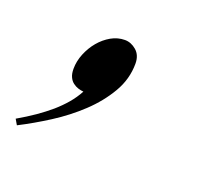

<svg xmlns="http://www.w3.org/2000/svg" viewBox="-149 -179 403 357"><g transform="rotate(20 52.5 0.0)"><path d="M45.9 -108.9Q58.1 -108.9 68.6 -99.9Q79.1 -90.8 79.1 -74.2Q79.1 -43.5 63.2 -16.4Q47.4 10.7 22.7 33.9Q-2 57.1 -31.5 75.9Q-61 94.7 -88.9 108.9L-95.2 98.1Q-76.7 87.4 -61.5 76.9Q-46.4 66.4 -33.9 55.7Q-21.5 44.9 -11.5 33.2Q-1.5 21.5 5.9 7.8Q0.5 7.3 -4.9 5.6Q-10.3 3.9 -15.1 0.2Q-20 -3.4 -22.9 -9.8Q-25.9 -16.1 -25.9 -25.9Q-25.9 -41 -19.8 -55.9Q-13.7 -70.8 -3.9 -82.5Q5.9 -94.2 18.8 -101.6Q31.7 -108.9 45.9 -108.9Z"/></g></svg>

Font: Romanesco
Style: Regular
Weight: 400
Designer: Astigmatic (AOETI)
Foundry: Astigmatic (AOETI)
Version: Version 1.000